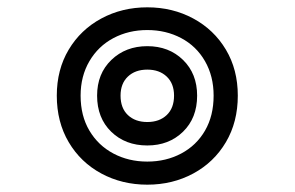

<svg xmlns="http://www.w3.org/2000/svg" viewBox="-20 -544 804 524"><path d="M135 -283Q135 -354 167.5 -408.5Q200 -463 256.5 -493.5Q313 -524 382 -524Q451 -524 507.5 -493.5Q564 -463 596.5 -408.5Q629 -354 629 -283Q629 -211 596.5 -156Q564 -101 507.5 -70.5Q451 -40 382 -40Q313 -40 256.5 -70.5Q200 -101 167.5 -156Q135 -211 135 -283ZM563 -283Q563 -336 539.5 -377Q516 -418 474.5 -440Q433 -462 382 -462Q331 -462 289.5 -440Q248 -418 224 -377Q200 -336 200 -283Q200 -228 224 -187.5Q248 -147 289.5 -125Q331 -103 382 -103Q433 -103 474.5 -125Q516 -147 539.5 -187.5Q563 -228 563 -283ZM245 -283Q245 -343 284 -380.5Q323 -418 382 -418Q441 -418 479.5 -380.5Q518 -343 518 -283Q518 -222 479.5 -184.5Q441 -147 382 -147Q322 -147 283.5 -184.5Q245 -222 245 -283ZM455 -283Q455 -316 435 -335Q415 -354 382 -354Q349 -354 329 -335Q309 -316 309 -283Q309 -249 329 -230Q349 -211 382 -211Q415 -211 435 -230Q455 -249 455 -283Z"/></svg>

Font: Maitree Medium
Style: Regular
Weight: 500
Designer: CadsonDemak Team
Foundry: CadsonDemak
Version: Version 1.000